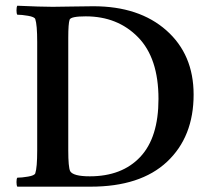

<svg xmlns="http://www.w3.org/2000/svg" viewBox="-20 -666 759 688"><path d="M224.6 -530.3V-127Q224.6 -67.4 231.4 -52.7Q242.2 -34.2 301.8 -34.2Q417 -34.2 482.4 -103.5Q547.9 -172.9 547.9 -311.5Q547.9 -458 474.6 -532.7Q401.4 -607.4 287.1 -607.4Q234.4 -607.4 229.5 -595.7Q224.6 -582 224.6 -530.3ZM314.5 -643.6Q478.5 -643.6 576.2 -557.1Q673.8 -470.7 673.8 -327.1Q673.8 -175.8 578.6 -86.4Q483.4 2.9 304.7 2.9H42Q39.1 -2 39.1 -13.7Q39.1 -25.4 42 -29.3Q57.6 -29.3 80.6 -33.2Q103.5 -37.1 106.4 -44.9Q113.3 -65.4 113.3 -127V-515.6Q113.3 -577.1 106.4 -597.7Q103.5 -605.5 80.6 -609.4Q57.6 -613.3 42 -613.3Q39.1 -617.2 39.1 -628.9Q39.1 -640.6 42 -645.5Q126 -641.6 168.9 -641.6Q187.5 -641.6 237.3 -642.6Q287.1 -643.6 314.5 -643.6Z"/></svg>

Font: Crimson
Style: Semibold
Weight: 600
Version: Version 0.8